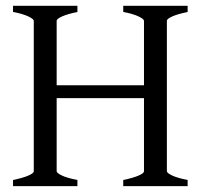

<svg xmlns="http://www.w3.org/2000/svg" viewBox="-20 -635 694 655"><path d="M24.4 0V-21Q57.6 -27.8 76.4 -35.9Q95.2 -43.9 95.2 -50.8V-564Q95.2 -569.8 77.4 -578.6Q59.6 -587.4 24.4 -594.2V-615.2H244.1V-594.2Q210.9 -587.4 192.1 -579.1Q173.3 -570.8 173.3 -564V-344.2H471.2V-564Q471.2 -569.8 453.4 -578.6Q435.5 -587.4 400.4 -594.2V-615.2H620.1V-594.2Q586.9 -587.4 568.1 -579.1Q549.3 -570.8 549.3 -564V-50.8Q549.3 -44.9 567.1 -36.4Q585 -27.8 620.1 -21V0H400.4V-21Q433.6 -27.8 452.4 -35.9Q471.2 -43.9 471.2 -50.8V-300.3H173.3V-50.8Q173.3 -44.9 190.9 -36.4Q208.5 -27.8 244.1 -21V0Z"/></svg>

Font: Gentium Plus CyrE
Style: Regular
Weight: 400
Designer: J. Victor Gaultney, Annie Olsen, Iska Routamaa, Becca Hirsbrunner
Foundry: SIL International
Version: Version 5.000